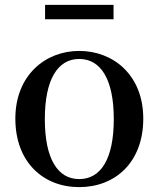

<svg xmlns="http://www.w3.org/2000/svg" viewBox="-20 -752 652 788"><path d="M305 16C452 16 568 -85 568 -265C568 -444 445 -543 305 -543C166 -543 43 -443 43 -265C43 -86 158 16 305 16ZM305 -17C217 -17 164 -100 164 -263C164 -426 217 -510 305 -510C394 -510 447 -426 447 -263C447 -100 394 -17 305 -17ZM165 -673H446V-732H165Z"/></svg>

Font: Noto Serif JP SemiBold
Style: Regular
Weight: 600
Designer: Ryoko NISHIZUKA 西塚涼子 (kana & ideographs); Frank Grießhammer (Latin, Greek & Cyrillic); Wenlong ZHANG 张文龙 (bopomofo); San
Foundry: Adobe
Version: Version 2.001;hotconv 1.1.0;makeotfexe 2.6.0